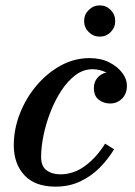

<svg xmlns="http://www.w3.org/2000/svg" viewBox="-20 -687 505 717"><path d="M294.1 -608.4Q294.1 -632.4 311.3 -649.6Q328.6 -666.9 352.6 -666.9Q376.6 -666.9 393.5 -649.6Q410.3 -632.4 410.3 -608.4Q410.3 -584.4 393.5 -567.3Q376.6 -550.2 352.6 -550.2Q328.6 -550.2 311.3 -567.3Q294.1 -584.4 294.1 -608.4ZM406 -129.5Q384 -93 352.8 -61.2Q321.5 -29.5 280.2 -9.8Q239 10 187.5 10Q110.5 10 71 -32.8Q31.5 -75.5 31.5 -145Q31.5 -204.5 54 -262.2Q76.5 -320 116 -367Q155.5 -414 206.5 -442Q257.5 -470 314 -470Q357 -470 388.2 -454Q419.5 -438 436.8 -414.5Q454 -391 454 -367.5Q454 -337 435.8 -318.8Q417.5 -300.5 391 -300.5Q367.5 -300.5 349 -314.5Q330.5 -328.5 330.5 -358.5Q330.5 -381 344.2 -396.8Q358 -412.5 377.5 -416Q352.5 -428.5 325.5 -428.5Q291.5 -428.5 262.2 -406.8Q233 -385 209.2 -348.8Q185.5 -312.5 168.5 -269Q151.5 -225.5 142.5 -181.5Q133.5 -137.5 133.5 -100.5Q133.5 -66 154 -51Q174.5 -36 205.5 -36Q255 -36 297.8 -67.5Q340.5 -99 372.5 -150.5Z"/></svg>

Font: Bodoni* 06pt Medium
Style: Italic
Weight: 500
Italic angle: -13°
Version: Version 2.3